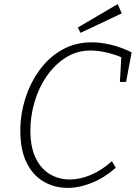

<svg xmlns="http://www.w3.org/2000/svg" viewBox="-20 -908 667 935"><path d="M309 7Q246 7 193.5 -23Q141 -53 110 -115Q79 -177 79 -271Q79 -352 103.5 -429Q128 -506 173.5 -568Q219 -630 283 -666Q347 -702 427 -702Q470 -702 520.5 -690Q571 -678 621 -653L594 -509H564L571 -636L581 -625Q543 -642 500 -652Q457 -662 421 -662Q354 -662 300 -627.5Q246 -593 207 -536.5Q168 -480 148 -411Q128 -342 128 -272Q128 -191 154 -138Q180 -85 223.5 -59.5Q267 -34 320 -34Q370 -34 423 -56.5Q476 -79 525 -123L544 -91Q488 -42 427 -17.5Q366 7 309 7ZM372 -748 359 -774 553 -888 573 -843Z"/></svg>

Font: Bitter Thin Light
Style: Italic
Weight: 300
Italic angle: -9°
Version: Version 2.002